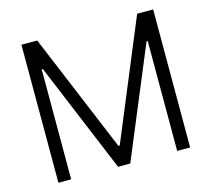

<svg xmlns="http://www.w3.org/2000/svg" viewBox="-102 -829 1046 950"><g transform="rotate(-15 421.5 -353.5)"><path d="M165 -707 418 -99.6H424.8L676.8 -707H758.8V0H692.4V-563.5H686.5L452.1 0H389.6L155.3 -563.5H149.4V0H84V-707Z"/></g></svg>

Font: Pretendard Light
Style: Regular
Weight: 300
Designer: Base glyphs from Inter by Rasmus Andersson; Hangeul glyphs from Noto Sans CJK(Source Han Sans) by Jang Soo-young and Kan
Foundry: Kil Hyung-jin
Version: Version 1.309